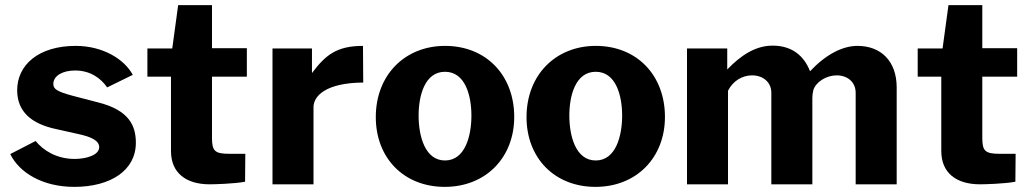

<svg xmlns="http://www.w3.org/2000/svg" viewBox="-20 -719 4025 749"><path d="M270 10C411 10 510 -54 510 -162C510 -225 487 -289 361 -320L265 -345C205 -361 188 -371 188 -391C188 -424 225 -444 273 -444C333 -444 374 -413 398 -378L498 -427C465 -488 382 -540 275 -540C131 -540 46 -466 47 -365C48 -285 100 -236 201 -215L286 -196C332 -186 367 -172 367 -145C367 -114 317 -99 271 -99C199 -99 147 -134 119 -169L20 -118C55 -46 145 10 270 10Z M943 -420V-531H807V-699H675L652 -530H555V-420H647V-130C647 -44 706 0 798 0C817 0 892 -2 936 -10L937 -119H875C818 -119 807 -130 807 -181V-420Z M1043 0H1203V-301C1203 -345 1252 -396 1397 -397L1396 -540C1292 -540 1249 -503 1197 -434V-530H1043Z M1715 10C1875 10 1986 -104 1986 -263C1986 -424 1878 -540 1716 -540C1561 -540 1446 -428 1446 -262C1446 -103 1555 10 1715 10ZM1716 -93C1637 -93 1613 -190 1613 -268C1613 -346 1637 -439 1716 -439C1795 -439 1819 -346 1819 -268C1819 -190 1795 -93 1716 -93Z M2303 10C2463 10 2574 -104 2574 -263C2574 -424 2466 -540 2304 -540C2149 -540 2034 -428 2034 -262C2034 -103 2143 10 2303 10ZM2304 -93C2225 -93 2201 -190 2201 -268C2201 -346 2225 -439 2304 -439C2383 -439 2407 -346 2407 -268C2407 -190 2383 -93 2304 -93Z M2660 0H2820V-365C2839 -403 2875 -425 2914 -425C2956 -425 2989 -399 2989 -357V0H3149V-337C3149 -347 3150 -355 3153 -368C3163 -399 3203 -425 3244 -425C3286 -425 3318 -399 3318 -357V0H3478V-378C3478 -480 3417 -540 3325 -540C3266 -540 3201 -506 3140 -441C3116 -503 3068 -541 2994 -541C2927 -541 2870 -503 2817 -448V-530H2660Z M3948 -420V-531H3812V-699H3680L3657 -530H3560V-420H3652V-130C3652 -44 3711 0 3803 0C3822 0 3897 -2 3941 -10L3942 -119H3880C3823 -119 3812 -130 3812 -181V-420Z"/></svg>

Font: 18Franklin
Style: Bold
Weight: 700
Designer: Pablo Impallari, Rodrigo Fuenzalida (Modified by Dan O. Williams)
Version: Version 0.025;PS 000.025;hotconv 1.0.88;makeotf.lib2.5.64775